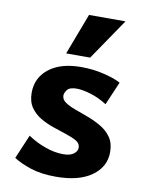

<svg xmlns="http://www.w3.org/2000/svg" viewBox="-82 -768 633 835"><g transform="rotate(10 234.5 -351.0)"><path d="M299 -133Q299 -152 281 -162.5Q263 -173 235.5 -182Q208 -191 177 -201.5Q146 -212 118.5 -228Q91 -244 73.5 -269.5Q56 -295 56 -334Q56 -400 107.5 -440.5Q159 -481 250 -481Q303 -481 351.5 -469Q400 -457 425 -443L381 -340Q347 -362 310 -373.5Q273 -385 246 -385Q215 -385 204.5 -371Q194 -357 194 -346Q194 -328 211.5 -316Q229 -304 257 -294Q285 -284 315.5 -272.5Q346 -261 374 -244.5Q402 -228 419.5 -202.5Q437 -177 437 -138Q437 -73 380.5 -32.5Q324 8 222 8Q157 8 110.5 -7.5Q64 -23 35 -42L80 -148Q115 -124 157 -109Q199 -94 237 -94Q268 -94 283.5 -106Q299 -118 299 -133ZM174 -528 243 -710H404L280 -528Z"/></g></svg>

Font: Ysabeau SC ExtraBold
Style: Regular
Weight: 800
Designer: Christian Thalmann (Catharsis Fonts)
Version: Version 2.001;gftools[0.9.30]; featfreeze: smcp